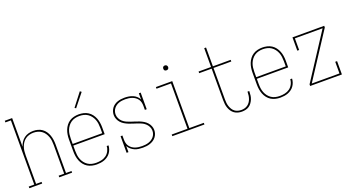

<svg xmlns="http://www.w3.org/2000/svg" viewBox="-51 -1357 3601 1966"><g transform="rotate(-20 1750.0 -374.0)"><path d="M17 0V-18H77V-717H17V-735H97V-423Q105 -448 119.5 -470.5Q134 -493 155 -508.5Q176 -524 201.5 -531Q227 -538 254 -538Q279 -538 304 -531.5Q329 -525 349.5 -510.5Q370 -496 384.5 -475Q399 -454 407.5 -430Q416 -406 419.5 -380.5Q423 -355 423 -330V-18H483V0H343V-18H403V-330Q403 -353 400.5 -376Q398 -399 390 -421Q382 -443 369 -462Q356 -481 337 -494.5Q318 -508 295.5 -514Q273 -520 250 -520Q227 -520 204.5 -514Q182 -508 163 -494.5Q144 -481 131 -462Q118 -443 110 -421Q102 -399 99.5 -376Q97 -353 97 -330V-18H157V0Z M751 8Q725 8 699 2Q673 -4 651 -17.5Q629 -31 612.5 -52Q596 -73 586.5 -97.5Q577 -122 573 -148Q569 -174 569 -200V-330Q569 -356 573 -382Q577 -408 586.5 -432Q596 -456 612 -477Q628 -498 650 -512Q672 -526 698 -532Q724 -538 750 -538Q776 -538 802 -532Q828 -526 850 -512Q872 -498 888 -477Q904 -456 913.5 -432Q923 -408 927 -382Q931 -356 931 -330V-256H589V-200Q589 -176 592 -152.5Q595 -129 603.5 -107Q612 -85 626.5 -66Q641 -47 660.5 -34Q680 -21 703.5 -15.5Q727 -10 751 -10Q779 -10 807 -16Q835 -22 858 -38.5Q881 -55 894.5 -81Q908 -107 909 -135H929Q928 -114 921 -93.5Q914 -73 901.5 -55.5Q889 -38 871.5 -25.5Q854 -13 834.5 -5.5Q815 2 793.5 5Q772 8 751 8ZM911 -274V-330Q911 -354 908 -377.5Q905 -401 896.5 -423Q888 -445 873.5 -464Q859 -483 839.5 -496Q820 -509 797 -514.5Q774 -520 750 -520Q726 -520 703 -514.5Q680 -509 660.5 -496Q641 -483 626.5 -464Q612 -445 603.5 -423Q595 -401 592 -377.5Q589 -354 589 -330V-274ZM747 -605 733 -615 842 -756 858 -744Z M1253 8Q1230 8 1207 5Q1184 2 1163.5 -7Q1143 -16 1125 -31.5Q1107 -47 1097 -67V0H1077V-181H1097V-136Q1097 -117 1101.5 -98.5Q1106 -80 1117 -64.5Q1128 -49 1143.5 -38Q1159 -27 1176.5 -21Q1194 -15 1213 -12.5Q1232 -10 1251 -10Q1268 -10 1286 -12Q1304 -14 1321 -19.5Q1338 -25 1353 -34.5Q1368 -44 1379.5 -57.5Q1391 -71 1397 -88Q1403 -105 1403 -123Q1403 -146 1392.5 -167Q1382 -188 1364.5 -203.5Q1347 -219 1326 -228.5Q1305 -238 1283 -245Q1261 -252 1239 -259Q1217 -266 1195.5 -274.5Q1174 -283 1154 -295Q1134 -307 1118.5 -324Q1103 -341 1094 -363Q1085 -385 1085 -408Q1085 -427 1091 -446Q1097 -465 1108.5 -481Q1120 -497 1136.5 -508.5Q1153 -520 1171.5 -526.5Q1190 -533 1209.5 -535.5Q1229 -538 1248 -538Q1271 -538 1293.5 -534.5Q1316 -531 1337 -522.5Q1358 -514 1375.5 -498.5Q1393 -483 1403 -463V-530H1423V-349H1403V-394Q1403 -413 1398.5 -431.5Q1394 -450 1383.5 -465Q1373 -480 1357.5 -491Q1342 -502 1324 -508.5Q1306 -515 1287.5 -517.5Q1269 -520 1250 -520Q1233 -520 1216 -518Q1199 -516 1182.5 -510.5Q1166 -505 1151.5 -495Q1137 -485 1126.5 -471.5Q1116 -458 1110.5 -441.5Q1105 -425 1105 -408Q1105 -385 1115.5 -363.5Q1126 -342 1143 -327Q1160 -312 1181.5 -302Q1203 -292 1225 -285Q1247 -278 1269 -271Q1291 -264 1312.5 -255.5Q1334 -247 1354 -235Q1374 -223 1389.5 -206Q1405 -189 1414 -167.5Q1423 -146 1423 -123Q1423 -102 1416.5 -83Q1410 -64 1397.5 -48Q1385 -32 1368 -21Q1351 -10 1332 -3.5Q1313 3 1293 5.5Q1273 8 1253 8Z M1575 0V-18H1747V-512H1589V-530H1767V-18H1925V0ZM1750 -654Q1745 -654 1739.5 -655.5Q1734 -657 1730.5 -660.5Q1727 -664 1725.5 -669.5Q1724 -675 1724 -680Q1724 -685 1725.5 -690.5Q1727 -696 1730.5 -699.5Q1734 -703 1739.5 -705Q1745 -707 1750 -707Q1755 -707 1760.5 -705Q1766 -703 1769.5 -699.5Q1773 -696 1775 -690.5Q1777 -685 1777 -680Q1777 -675 1775 -669.5Q1773 -664 1769.5 -660.5Q1766 -657 1760.5 -655.5Q1755 -654 1750 -654Z M2332 8Q2310 8 2289 2.5Q2268 -3 2250.5 -15.5Q2233 -28 2221 -46Q2209 -64 2202 -84Q2195 -104 2192.5 -125.5Q2190 -147 2190 -169V-512H2054V-530H2190V-735H2210V-530H2404V-512H2210V-169Q2210 -150 2212 -131Q2214 -112 2220 -94Q2226 -76 2236 -59.5Q2246 -43 2261 -31.5Q2276 -20 2294.5 -15Q2313 -10 2332 -10Q2350 -10 2367.5 -14.5Q2385 -19 2400 -29.5Q2415 -40 2425.5 -55Q2436 -70 2442 -86.5Q2448 -103 2451 -121Q2454 -139 2454 -157Q2454 -159 2454 -161Q2454 -163 2454 -165H2473Q2473 -163 2473 -160.5Q2473 -158 2473 -156Q2473 -136 2470 -115.5Q2467 -95 2459 -76Q2451 -57 2439 -40.5Q2427 -24 2410 -12.5Q2393 -1 2372.5 3.5Q2352 8 2332 8Z M2751 8Q2725 8 2699 2Q2673 -4 2651 -17.5Q2629 -31 2612.5 -52Q2596 -73 2586.5 -97.5Q2577 -122 2573 -148Q2569 -174 2569 -200V-330Q2569 -356 2573 -382Q2577 -408 2586.5 -432Q2596 -456 2612 -477Q2628 -498 2650 -512Q2672 -526 2698 -532Q2724 -538 2750 -538Q2776 -538 2802 -532Q2828 -526 2850 -512Q2872 -498 2888 -477Q2904 -456 2913.5 -432Q2923 -408 2927 -382Q2931 -356 2931 -330V-256H2589V-200Q2589 -176 2592 -152.5Q2595 -129 2603.5 -107Q2612 -85 2626.5 -66Q2641 -47 2660.5 -34Q2680 -21 2703.5 -15.5Q2727 -10 2751 -10Q2779 -10 2807 -16Q2835 -22 2858 -38.5Q2881 -55 2894.5 -81Q2908 -107 2909 -135H2929Q2928 -114 2921 -93.5Q2914 -73 2901.5 -55.5Q2889 -38 2871.5 -25.5Q2854 -13 2834.5 -5.5Q2815 2 2793.5 5Q2772 8 2751 8ZM2911 -274V-330Q2911 -354 2908 -377.5Q2905 -401 2896.5 -423Q2888 -445 2873.5 -464Q2859 -483 2839.5 -496Q2820 -509 2797 -514.5Q2774 -520 2750 -520Q2726 -520 2703 -514.5Q2680 -509 2660.5 -496Q2641 -483 2626.5 -464Q2612 -445 2603.5 -423Q2595 -401 2592 -377.5Q2589 -354 2589 -330V-274Z M3077 0V-18L3399 -512H3097V-385H3077V-530H3423V-512L3101 -18H3403V-145H3423V0Z"/></g></svg>

Font: Iosevka Slab Thin
Style: Regular
Weight: 100
Monospace: yes
Designer: Belleve Invis
Foundry: Belleve Invis
Version: Version 11.1.0; ttfautohint (v1.8.3)